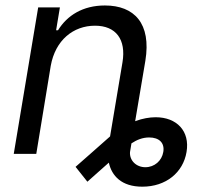

<svg xmlns="http://www.w3.org/2000/svg" viewBox="-20 -573 804 715"><path d="M322.8 -5.7 261.4 48.3 305.4 103.7 344.5 68.9C358 56.8 371.4 44.7 385.3 32.7C396 81.7 432.5 122.2 509.9 122.2C598 122.2 661.9 69.6 674.7 -7.1C687.9 -85.2 637.8 -136.4 559.7 -136.4C536.2 -136.4 511 -131.7 485.4 -122.5L483.3 -121.4L521.3 -346.6C544 -485.8 480.1 -552.6 370.7 -552.6C288.4 -552.6 230.1 -515.6 196 -460.2H188.9L203.1 -545.5H122.2L31.2 0H115.1L169 -328.1C186.1 -423.3 252.8 -477.3 333.8 -477.3C411.9 -477.3 450.3 -426.1 436.1 -340.9L389.9 -65C367.5 -45.1 344.8 -25.6 322.8 -5.7ZM464.1 -6.4 469.5 -39.1C489.3 -52.2 510.7 -61.1 535.5 -61.1C572.4 -61.1 593.8 -41.2 588.1 -7.1C582.7 25.6 555.4 49.7 521.3 49.7C487.2 49.7 462 24.5 464.1 -6.4Z"/></svg>

Font: Margiela Sans
Style: Italic
Weight: 400
Italic angle: -9.39999°
Designer: Stefan Endress, Andreas Faust
Version: Version 1.100;FEAKit 1.0